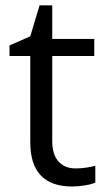

<svg xmlns="http://www.w3.org/2000/svg" viewBox="-20 -679 393 709"><path d="M258.8 -57.1Q280.3 -57.1 300.3 -60.3Q320.3 -63.5 332 -66.9V-4.9Q318.8 1.5 293.2 5.6Q267.6 9.8 247.1 9.8Q91.8 9.8 91.8 -153.8V-472.2H15.1V-511.2L91.8 -544.9L126 -659.2H172.9V-535.2H328.1V-472.2H172.9V-157.2Q172.9 -108.9 195.8 -83Q218.8 -57.1 258.8 -57.1Z"/></svg>

Font: f0_46825 
Style: Regular
Weight: 400
Foundry: Ascender Corporation
Version: Version 1.10